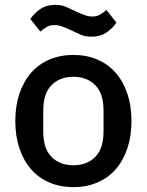

<svg xmlns="http://www.w3.org/2000/svg" viewBox="-20 -758 604 790"><path d="M282 12Q228 12 183.5 -7Q139 -26 108 -61.5Q77 -97 60 -147.5Q43 -198 43 -260Q43 -322 60 -372.5Q77 -423 108 -458.5Q139 -494 183.5 -513Q228 -532 282 -532Q336 -532 380.5 -513Q425 -494 456 -458.5Q487 -423 504 -372.5Q521 -322 521 -260Q521 -198 504 -147.5Q487 -97 456 -61.5Q425 -26 380.5 -7Q336 12 282 12ZM282 -78Q338 -78 372 -112.5Q406 -147 406 -216V-304Q406 -373 372 -407.5Q338 -442 282 -442Q226 -442 192 -407.5Q158 -373 158 -304V-216Q158 -147 192 -112.5Q226 -78 282 -78ZM356 -607Q331 -607 313 -615Q295 -623 278 -631Q255 -642 237.5 -648.5Q220 -655 204 -655Q187 -655 174 -648Q161 -641 146 -628L105 -680Q120 -703 145.5 -720.5Q171 -738 208 -738Q233 -738 251 -730Q269 -722 286 -714Q309 -703 326.5 -696.5Q344 -690 360 -690Q377 -690 390 -697Q403 -704 418 -717L459 -665Q444 -642 418.5 -624.5Q393 -607 356 -607Z"/></svg>

Font: IBM Plex Sans Hebrew Medm
Style: Regular
Weight: 500
Designer: Mike Abbink, Paul van der Laan, Pieter van Rosmalen, Yanek Iontef
Foundry: Bold Monday
Version: Version 1.3